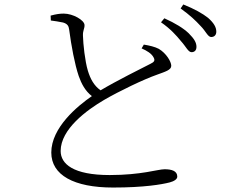

<svg xmlns="http://www.w3.org/2000/svg" viewBox="-20 -806 1040 861"><path d="M839 -572C852 -572 861 -580 861 -596C861 -615 851 -632 826 -657C803 -679 766 -702 717 -724L702 -706C744 -677 771 -647 792 -621C814 -597 824 -572 839 -572ZM927 -640C940 -640 950 -648 950 -664C950 -684 939 -703 913 -726C889 -745 852 -766 802 -786L790 -768C833 -737 856 -715 880 -689C903 -666 912 -640 927 -640ZM487 35C626 35 706 21 741 12C760 7 775 -2 775 -14C775 -40 749 -47 718 -47C688 -47 614 -21 472 -21C308 -21 252 -71 252 -129C252 -227 370 -313 447 -358C514 -397 624 -450 684 -471C722 -485 748 -492 748 -511C748 -529 726 -567 692 -587C675 -596 650 -602 625 -606L615 -589C638 -579 660 -566 669 -548C676 -535 672 -528 655 -520C614 -499 505 -445 431 -401C401 -422 385 -453 374 -489C361 -532 353 -608 352 -646C351 -670 360 -678 359 -694C358 -716 307 -745 266 -745C249 -745 233 -743 207 -736L208 -714C222 -712 246 -709 263 -705C283 -699 288 -689 290 -674C300 -599 315 -518 333 -465C345 -431 362 -398 392 -375C328 -331 210 -234 210 -122C210 -21 311 35 487 35Z"/></svg>

Font: Source Han Serif CN Light
Style: Regular
Weight: 300
Designer: Ryoko NISHIZUKA 西塚涼子 (kana & ideographs); Frank Grießhammer (Latin, Greek & Cyrillic); Wenlong ZHANG 张文龙 (bopomofo); San
Foundry: Adobe
Version: Version 2.003;hotconv 1.1.1;makeotfexe 2.6.0